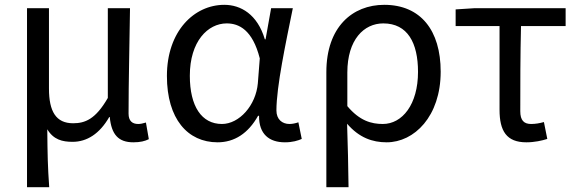

<svg xmlns="http://www.w3.org/2000/svg" viewBox="-20 -577 2393 796"><path d="M92 199H184C178 114 177 66 176 -41C202 2 238 11 281 11C340 11 393 -22 433 -92H435C442 -19 471 13 533 13C562 13 581 8 597 0L585 -69C572 -65 562 -63 553 -63C529 -63 513 -75 513 -106C513 -237 517 -396 519 -543H427V-171C376 -82 332 -66 283 -66C212 -66 183 -115 183 -210V-543H92Z M882 13C952 13 1009 -24 1050 -97H1054C1053 -21 1096 13 1161 13C1193 13 1215 6 1231 -1L1217 -70C1206 -66 1192 -63 1180 -63C1150 -63 1126 -82 1126 -119C1126 -218 1165 -400 1194 -543H1104L1081 -414H1078C1047 -518 978 -557 910 -557C785 -557 672 -448 672 -262C672 -84 758 13 882 13ZM900 -63C816 -63 767 -136 767 -263C767 -406 842 -480 920 -480C971 -480 1027 -453 1057 -335L1049 -232C1041 -140 972 -63 900 -63Z M1333 199H1425C1424 103 1422 34 1419 -64C1469 -6 1524 13 1583 13C1697 13 1807 -94 1807 -280C1807 -451 1724 -557 1573 -557C1441 -557 1333 -465 1333 -278ZM1567 -63C1520 -63 1471 -76 1420 -137V-276C1420 -413 1489 -480 1569 -480C1670 -480 1713 -399 1713 -279C1713 -144 1648 -63 1567 -63Z M2162 13C2196 13 2227 6 2249 -1L2235 -71C2217 -66 2200 -63 2182 -63C2152 -63 2137 -78 2137 -116C2137 -226 2137 -346 2140 -469H2325V-543H1947L1869 -538V-469H2051V-122C2051 -34 2080 13 2162 13Z"/></svg>

Font: Source Han Sans KR Regular
Style: Regular
Weight: 400
Designer: Ryoko NISHIZUKA (kana & ideographs); Paul D. Hunt (Latin, Greek & Cyrillic); Wenlong ZHANG (bopomofo); Sandoll Communica
Foundry: Adobe Systems Incorporated
Version: Version 1.004;PS 1.004;hotconv 1.0.82;makeotf.lib2.5.63406